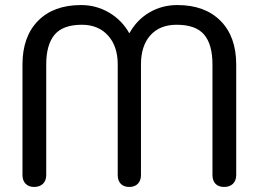

<svg xmlns="http://www.w3.org/2000/svg" viewBox="-20 -730 1024 760"><path d="M69 -37V-475Q69 -585 130.5 -647.5Q192 -710 301 -710Q361 -710 412 -680Q463 -650 492 -598Q521 -651 571 -680.5Q621 -710 682 -710Q791 -710 853 -647.5Q915 -585 915 -475V-37Q915 -15 902 -2.5Q889 10 867 10Q845 10 833 -2.5Q821 -15 821 -37V-475Q821 -554 788 -593Q755 -632 679 -632Q613 -632 575.5 -590.5Q538 -549 538 -475V-37Q538 -15 525.5 -2.5Q513 10 492 10Q470 10 458 -2.5Q446 -15 446 -37V-475Q446 -547 407.5 -589.5Q369 -632 304 -632Q229 -632 196 -592.5Q163 -553 163 -475V-37Q163 -15 150 -2.5Q137 10 115 10Q94 10 81.5 -2.5Q69 -15 69 -37Z"/></svg>

Font: Kodchasan Medium
Style: Regular
Weight: 500
Designer: Katatrad Aksorn Co.,Ltd.
Foundry: Cadson Demak Co.,Ltd.
Version: Version 1.000; ttfautohint (v1.6)